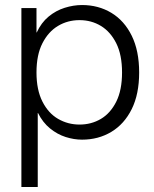

<svg xmlns="http://www.w3.org/2000/svg" viewBox="-20 -543 612 763"><path d="M65 200V-511H125V-414H126Q144 -453 173 -477Q202 -501 237 -512Q272 -523 306 -523Q371 -523 422.5 -492Q474 -461 503.5 -401Q533 -341 533 -255Q533 -169 503.5 -109.5Q474 -50 422.5 -19Q371 12 306 12Q274 12 241 1.5Q208 -9 179 -32.5Q150 -56 131 -94H130V200ZM296 -48Q343 -48 381 -70.5Q419 -93 442 -139Q465 -185 465 -255Q465 -325 442 -371Q419 -417 381 -440Q343 -463 296 -463Q249 -463 210.5 -440Q172 -417 148.5 -371Q125 -325 125 -255Q125 -186 148.5 -139.5Q172 -93 211 -70.5Q250 -48 296 -48Z"/></svg>

Font: TikTok Sans 24pt Light
Style: Regular
Weight: 300
Version: Version 4.000